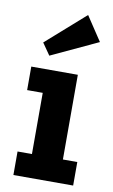

<svg xmlns="http://www.w3.org/2000/svg" viewBox="-82 -744 462 788"><g transform="rotate(10 149.5 -350.0)"><path d="M32 -98H92V-353H27V-451H221V-98H281V0H32ZM287 -599 220 -700 58 -557 92 -508Z"/></g></svg>

Font: Zilla Slab Bold
Style: Regular
Weight: 700
Designer: Typotheque.com
Foundry: Typotheque type foundry
Version: Version 1.3; 2018